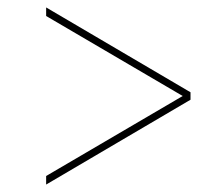

<svg xmlns="http://www.w3.org/2000/svg" viewBox="-20 -615 550 516"><path d="M104 -119 492 -347V-367L104 -595V-572L471 -357L104 -142Z"/></svg>

Font: Noto Serif Display SemiCondensed Light
Style: Italic
Weight: 300
Width: 4
Italic angle: -12°
Designer: Monotype Design Team
Foundry: Monotype Imaging Inc.
Version: Version 2.009